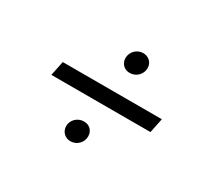

<svg xmlns="http://www.w3.org/2000/svg" viewBox="-93 -655 784 720"><g transform="rotate(30 299.0 -295.5)"><path d="M87 -264H516L529 -327H100ZM273 -84C300 -84 322 -106 322 -133C322 -157 305 -174 281 -174C253 -174 231 -152 231 -126C231 -102 249 -84 273 -84ZM337 -417C365 -417 387 -439 387 -466C387 -490 369 -507 345 -507C318 -507 296 -485 296 -458C296 -435 313 -417 337 -417Z"/></g></svg>

Font: Uncut Sans Book Italic
Style: Regular
Weight: 350
Italic angle: -11°
Designer: Kasper Nordkvist
Foundry: UNCUT.wtf
Version: Version 1.304;Glyphs 3.2 (3246)